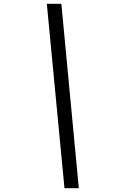

<svg xmlns="http://www.w3.org/2000/svg" viewBox="-20 -830 616 1017"><path d="M321.5 167 228 -810H305L397.5 167Z"/></svg>

Font: Libre Caslon Text SemiBold Italic
Style: Regular
Weight: 600
Italic angle: -22.583°
Designer: Pablo Impallari, Rodrigo Fuenzalida, Katja Schimmel
Foundry: Pablo Impallari, Rodrigo Fuenzalida
Version: Version 2.000